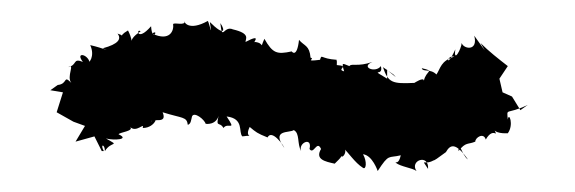

<svg xmlns="http://www.w3.org/2000/svg" viewBox="-20 -376 548 183"><path d="M355 -305C363 -297 344 -314 349 -309V-301C331 -312 346 -302 343 -313C338 -306 323 -312 335 -317C321 -312 315 -316 313 -313C307 -315 305 -318 308 -308C300 -310 314 -313 301 -314C302 -325 296 -314 301 -319C285 -320 287 -325 285 -319C269 -317 281 -320 276 -321C275 -333 270 -332 265 -338C263 -320 258 -327 258 -327C244 -324 240 -325 232 -339C227 -328 233 -335 223 -336C220 -334 231 -345 214 -336C214 -339 219 -344 202 -348C193 -352 192 -336 190 -354C195 -347 194 -341 180 -355C183 -337 179 -356 178 -356C160 -346 155 -355 156 -356C157 -351 146 -355 145 -353C146 -347 142 -336 125 -344C132 -349 125 -335 124 -351C110 -335 110 -350 114 -346C99 -337 110 -331 102 -347C90 -340 102 -341 92 -344C96 -339 93 -334 78 -330C87 -326 79 -330 66 -333C71 -322 64 -315 65 -318C62 -325 52 -326 59 -317C49 -321 54 -314 45 -312C52 -316 43 -303 48 -297C40 -305 45 -296 35 -295L28 -290L40 -288L34 -269L50 -260L61 -256L52 -241L70 -246L77 -232H79C75 -239 80 -239 80 -232C86 -242 95 -236 81 -244C89 -242 104 -243 93 -248C94 -250 108 -251 104 -255C110 -249 118 -260 116 -254C129 -254 132 -269 124 -260C125 -264 140 -257 135 -269C154 -263 158 -265 159 -257C162 -258 162 -261 163 -265C165 -270 175 -262 176 -258C176 -258 187 -256 189 -268C185 -253 189 -261 193 -254C197 -260 206 -250 196 -265C213 -263 207 -250 211 -246C225 -248 212 -243 218 -255C224 -250 225 -249 235 -245C239 -253 250 -238 251 -235C238 -253 256 -249 260 -252C266 -249 263 -239 267 -232C264 -240 278 -246 275 -234C279 -228 282 -243 286 -234C280 -224 290 -222 299 -220C305 -226 307 -227 307 -235C301 -218 314 -232 307 -235C312 -231 318 -221 326 -216C329 -214 330 -222 326 -229C335 -228 340 -213 340 -213C351 -230 350 -225 362 -228C360 -219 357 -222 357 -221C362 -217 373 -216 377 -213C370 -223 389 -230 388 -215C381 -226 384 -218 393 -223C394 -223 397 -225 405 -231C409 -238 414 -241 426 -224C420 -228 417 -245 417 -232C424 -241 426 -238 433 -241C433 -245 441 -250 443 -243C451 -257 456 -241 450 -255C450 -248 463 -249 464 -249C470 -257 465 -270 464 -262C463 -274 462 -266 483 -276L476 -271L468 -284L459 -288L456 -301L464 -313C455 -320 446 -327 438 -335L442 -328L432 -342C436 -327 422 -329 420 -335C420 -330 412 -315 414 -329C405 -309 405 -324 413 -322C400 -318 400 -311 396 -305C390 -311 383 -307 382 -311C395 -308 386 -309 384 -299C384 -303 375 -297 375 -297C354 -296 350 -297 345 -312Z"/></svg>

Font: Charger Distortion
Style: 1
Weight: 400
Designer: Jasper
Foundry: Cannot Into Space Fonts
Version: Version 0.98